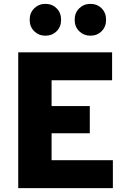

<svg xmlns="http://www.w3.org/2000/svg" viewBox="-20 -970 640 990"><path d="M74 0V-700H558V-556H246V-423H443V-283H246V-144H562V0ZM214 -786Q180 -786 156.5 -809Q133 -832 133 -868Q133 -904 156.5 -927Q180 -950 214 -950Q249 -950 272 -927Q295 -904 295 -868Q295 -832 272 -809Q249 -786 214 -786ZM446 -786Q412 -786 388.5 -809Q365 -832 365 -868Q365 -904 388.5 -927Q412 -950 446 -950Q481 -950 504 -927Q527 -904 527 -868Q527 -832 504 -809Q481 -786 446 -786Z"/></svg>

Font: Red Hat Mono
Style: Bold
Weight: 700
Monospace: yes
Designer: Pentagram, MCKL
Foundry: Pentagram, MCKL
Version: Version 1.023; ttfautohint (v1.8.3)